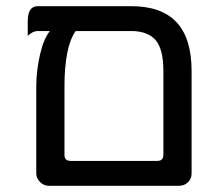

<svg xmlns="http://www.w3.org/2000/svg" viewBox="-20 -597 714 618"><path d="M596.7 -368.2V-39.1Q596.7 -21.5 585 -10.3Q573.2 1 555.7 1H136.7Q121.1 1 108.9 -11.2Q96.7 -23.4 96.7 -39.1V-317.4Q96.7 -368.2 108.4 -419.9Q120.1 -471.7 140.6 -497.1H101.6Q85 -497.1 69.3 -481.4Q69.3 -497.1 69.3 -529.3Q69.3 -577.1 101.6 -577.1H402.3Q500 -577.1 548.3 -525.4Q596.7 -473.6 596.7 -368.2ZM402.3 -497.1H223.6Q187.5 -446.3 187.5 -317.4V-98.6Q187.5 -79.1 207 -79.1H486.3Q505.9 -79.1 505.9 -98.6V-368.2Q505.9 -439.5 480.5 -468.3Q455.1 -497.1 402.3 -497.1Z"/></svg>

Font: YuPearl-Regular
Style: Regular
Weight: 400
Designer: Max Yao
Foundry: Max-Everyday
Version: Version 1.011; ttfautohint (v1.8.3)